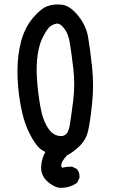

<svg xmlns="http://www.w3.org/2000/svg" viewBox="-20 -728 540 886"><path d="M253.9 138.7Q226.1 134.3 197.3 107.9Q168 80.6 169.9 40.5Q171.9 5.4 189 -26.9Q180.7 -30.8 173.1 -35.9Q165.5 -41 158.9 -47.4Q152.3 -53.7 147 -61.5Q127.9 -85.9 106.9 -132.3Q85.9 -178.7 73.2 -253.9Q60.5 -328.6 60.5 -400.4Q60.5 -472.7 77.1 -536.1Q94.2 -600.6 131.3 -644.5Q168.5 -688.5 199.2 -699.7Q230 -710.9 267.1 -706.1Q304.7 -700.7 341.3 -654.8Q377.4 -609.9 386.7 -556.2Q395.5 -503.9 404.8 -419.9Q414.1 -335.9 404.8 -248Q395.5 -160.2 385.7 -120.6Q375.5 -80.1 343.8 -50.8Q313.5 -22.9 288.6 -10.7Q261.2 20 262.7 35.6Q262.7 38.1 263.2 39.6Q264.6 44.4 266.4 45.4Q268.1 46.4 272 44.9Q287.1 41 311.5 41H313L314 41.5L333.5 51.3L335 51.8L335.4 52.7Q348.6 68.4 346.7 92.3V93.3L346.2 94.2L336.4 113.8L335.4 115.2L334.5 116.2Q299.8 140.6 254.4 138.7ZM269.5 -100.6Q276.9 -103 282 -106.7Q287.1 -110.4 290.5 -115.7Q298.3 -127.9 302.7 -155.3Q307.6 -183.6 317.4 -260.3Q327.1 -335.9 318.4 -411.1Q309.6 -486.3 301.8 -531.7Q300.3 -540.5 298.3 -548.6Q296.4 -556.6 293.7 -564Q291 -571.3 288.1 -577.6Q285.2 -584 281.5 -589.4Q277.8 -594.7 273.9 -599.6Q268.6 -606 263.9 -610.1Q259.3 -614.3 255.1 -616.2Q251 -618.2 246.8 -618.9Q242.7 -619.6 239.7 -618.7Q235.4 -617.7 231.2 -616.5Q227.1 -615.2 223.4 -613.3Q219.7 -611.3 216.6 -609.4Q213.4 -607.4 210.4 -605Q197.8 -594.7 180.2 -561.5Q162.1 -528.3 154.3 -478.5Q146.5 -428.2 150.4 -366.7Q154.3 -304.2 166 -237.3Q177.2 -171.4 204.6 -132.8Q230 -96.7 269.5 -100.6Z"/></svg>

Font: NaikaiFont
Style: SemiBold
Weight: 600
Version: Version 1.89